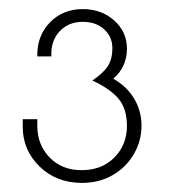

<svg xmlns="http://www.w3.org/2000/svg" viewBox="-20 -789 376 422"><path d="M291 -513Q291 -479 274 -450Q257 -421 227.5 -404Q198 -387 160 -387Q104 -387 67 -423Q30 -459 30 -510V-527H62V-512Q62 -471 89 -443Q116 -415 159 -415Q204 -415 231.5 -443Q259 -471 259 -512Q259 -550 240.5 -572Q222 -594 183 -612Q208 -629 217.5 -644.5Q227 -660 227 -683Q227 -708 209 -724.5Q191 -741 162 -741Q130 -741 110.5 -719.5Q91 -698 93 -665H62Q61 -710 89.5 -739.5Q118 -769 162 -769Q203 -769 231 -744Q259 -719 259 -682Q259 -642 229 -616Q259 -599 275 -572Q291 -545 291 -513Z"/></svg>

Font: Poiret One
Style: Regular
Weight: 400
Designer: Denis Masharov (denis.masharov@gmail.com), Cyreal (Charset Expansion)
Foundry: Denis Masharov
Version: Version 1.101